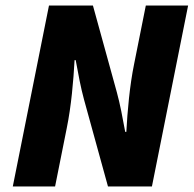

<svg xmlns="http://www.w3.org/2000/svg" viewBox="-20 -670 696 690"><path d="M26 0H178L220 -210C236 -288 244 -380 248 -454H252C262 -400 270 -356 282 -312L368 0H526L656 -650H504L462 -440C446 -362 438 -270 434 -196H430C420 -250 412 -294 400 -338L314 -650H156Z"/></svg>

Font: Source Sans Pro Black
Style: Italic
Weight: 900
Italic angle: -11°
Designer: Paul D. Hunt
Foundry: Adobe Systems Incorporated
Version: Version 3.006;hotconv 1.0.111;makeotfexe 2.5.65597